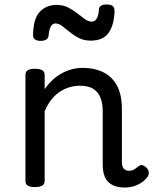

<svg xmlns="http://www.w3.org/2000/svg" viewBox="-20 -823 687 860"><path d="M539 17Q513 17 494 10Q475 3 463 -10Q451 -23 445.5 -42.5Q440 -62 440 -86V-326Q440 -361 429.5 -386.5Q419 -412 397 -425.5Q375 -439 338 -439Q316 -439 294 -433Q272 -427 251 -414Q230 -401 212 -379Q194 -357 180 -325V-11Q180 2 169 8.5Q158 15 136 15Q115 15 104.5 8.5Q94 2 94 -11V-489Q94 -502 104.5 -508.5Q115 -515 136 -515Q158 -515 169 -508.5Q180 -502 180 -489V-424Q195 -445 213 -462.5Q231 -480 253 -492.5Q275 -505 299 -512Q323 -519 350 -519Q402 -519 441.5 -500Q481 -481 503.5 -440.5Q526 -400 526 -334V-96Q526 -83 530 -74.5Q534 -66 541.5 -62Q549 -58 558 -58Q567 -58 574.5 -61Q582 -64 589 -69.5Q596 -75 603 -80Q611 -86 621 -82Q631 -78 638 -70Q646 -60 646.5 -50Q647 -40 641 -31Q630 -16 613.5 -5Q597 6 578 11.5Q559 17 539 17ZM162 -640Q128 -640 128 -666Q129 -739 158 -770Q187 -801 233 -801Q263 -801 285.5 -789.5Q308 -778 326 -763.5Q344 -749 360 -737.5Q376 -726 392 -726Q405 -726 413.5 -740.5Q422 -755 423 -781Q425 -803 457 -803Q477 -803 485 -796Q493 -789 493 -775Q492 -714 467.5 -677.5Q443 -641 386 -641Q357 -641 334 -652.5Q311 -664 292.5 -679.5Q274 -695 258.5 -706.5Q243 -718 228 -718Q216 -718 208 -705Q200 -692 198 -666Q197 -653 188 -646.5Q179 -640 162 -640Z"/></svg>

Font: Playwrite ES Deco
Style: Regular
Weight: 400
Designer: Veronika Burian, José Scaglione
Foundry: TypeTogether
Version: Version 1.002